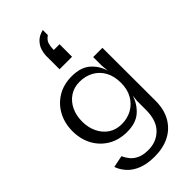

<svg xmlns="http://www.w3.org/2000/svg" viewBox="-337 -943 1279 1279"><g transform="rotate(-45 302.5 -303.0)"><path d="M296 259Q224 259 175.5 239.5Q127 220 97.5 187.5Q68 155 55 117L139 100Q150 125 168.5 147.5Q187 170 217.5 184Q248 198 296 198Q372 198 422.5 147.5Q473 97 473 -3V-87L478 -133Q458 -69 410.5 -28Q363 13 281 13Q204 13 146.5 -21.5Q89 -56 57.5 -115Q26 -174 26 -248Q26 -322 57.5 -381.5Q89 -441 146.5 -476Q204 -511 281 -511Q365 -511 412 -470.5Q459 -430 478 -367L473 -419V-500H560L561 -3Q561 83 526.5 141.5Q492 200 432.5 229.5Q373 259 296 259ZM292 -448Q239 -448 199.5 -421.5Q160 -395 138.5 -350Q117 -305 117 -248Q117 -192 138.5 -147Q160 -102 199 -75.5Q238 -49 292 -49Q346 -49 389 -73Q432 -97 457.5 -141.5Q483 -186 483 -248Q483 -311 458 -356Q433 -401 389.5 -424.5Q346 -448 292 -448ZM363 -865V-817Q336 -799 328.5 -775.5Q321 -752 321 -727V-719H375V-601H257V-728Q257 -749 265 -776.5Q273 -804 296 -829Q319 -854 363 -865Z"/></g></svg>

Font: Panamera Medium
Style: Regular
Weight: 500
Designer: Bastien Sozeau
Foundry: NBR — Bastien Sozeau
Version: Version 3.002; ttfautohint (v1.8.4.7-5d5b);gftools[0.9.33]